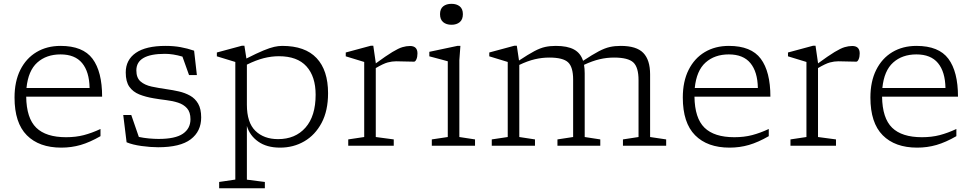

<svg xmlns="http://www.w3.org/2000/svg" viewBox="-20 -762 5084 1004"><path d="M297 -522Q413.5 -522 463.8 -454.8Q514 -387.5 514 -256.5H117Q118.5 -144 169.5 -94.2Q220.5 -44.5 325.5 -44.5Q376.5 -44.5 418.5 -55.5Q460.5 -66.5 505.5 -87.5V-50Q450 -18 401.8 -4Q353.5 10 300.5 10Q184.5 10 120.2 -54.8Q56 -119.5 56 -252Q56 -336 86.2 -396.5Q116.5 -457 170.8 -489.5Q225 -522 297 -522ZM296.5 -477.5Q222.5 -477.5 175 -435Q127.5 -392.5 118.5 -302H448.5Q447 -386.5 409.5 -432Q372 -477.5 296.5 -477.5Z M845.5 -522Q888.5 -522 924.2 -515.5Q960 -509 995 -497L1009.5 -369.5H968.5L934 -466Q908.5 -473.5 885.8 -477Q863 -480.5 842.5 -480.5Q693 -480.5 693 -394Q693 -355 715 -336Q737 -317 773.2 -309.2Q809.5 -301.5 852 -295.5Q884 -291 915.8 -283.8Q947.5 -276.5 974 -261.8Q1000.5 -247 1016.2 -219.8Q1032 -192.5 1032 -148Q1032 -75 977.2 -33.5Q922.5 8 807 8Q767.5 8 720.2 1.5Q673 -5 642 -18L624.5 -160.5H666.5L706 -46Q731.5 -40.5 759.2 -38Q787 -35.5 809 -35.5Q897 -35.5 936.5 -62.8Q976 -90 976 -138.5Q976 -175.5 958 -195.8Q940 -216 911.2 -225.2Q882.5 -234.5 848.8 -238.5Q815 -242.5 783.5 -248Q741.5 -255 708.5 -268.2Q675.5 -281.5 656.5 -308.2Q637.5 -335 637.5 -383Q637.5 -449 690.2 -485.5Q743 -522 845.5 -522Z M1365 189.5V222.5H1126V189.5L1210.5 177V-438Q1201 -441 1171.2 -450Q1141.5 -459 1114 -467.5V-487.5L1245.5 -523H1258L1268.5 -456Q1323.5 -484 1357.5 -498Q1391.5 -512 1413.8 -517Q1436 -522 1456 -522Q1575.5 -522 1635.5 -458.2Q1695.5 -394.5 1695.5 -274.5Q1695.5 -183 1661.8 -119.5Q1628 -56 1571.2 -23Q1514.5 10 1444.5 10Q1374.5 10 1330 -21.8Q1285.5 -53.5 1271 -103.5V177.5ZM1630.5 -266.5Q1630.5 -362 1582.5 -415Q1534.5 -468 1438.5 -468Q1399.5 -468 1359 -457.8Q1318.5 -447.5 1271 -424V-214.5Q1271 -121 1315.5 -77.8Q1360 -34.5 1434 -34.5Q1524.5 -34.5 1577.5 -94.8Q1630.5 -155 1630.5 -266.5Z M1945 -433V-430.5Q1999.5 -470.5 2031.8 -490Q2064 -509.5 2084.5 -515.5Q2105 -521.5 2124 -521.5Q2163 -521.5 2163 -482.5Q2163 -464.5 2157.5 -452Q2152 -439.5 2145 -439.5Q2120.5 -439.5 2097 -440.5Q2073.5 -441.5 2051.5 -441.5Q2030 -441.5 2007.5 -435.5Q1985 -429.5 1945 -406V-45.5L2039 -33V0H1801V-33L1884.5 -45.5V-438Q1875 -441 1845.2 -450Q1815.5 -459 1788 -467.5V-487.5L1919.5 -523H1932Z M2341 -632.5Q2314 -632.5 2297.5 -646.2Q2281 -660 2281 -688Q2281 -715.5 2297.5 -728.8Q2314 -742 2341 -742Q2367.5 -742 2384 -728.8Q2400.5 -715.5 2400.5 -688Q2400.5 -660 2384 -646.2Q2367.5 -632.5 2341 -632.5ZM2387.5 -522 2382 -447V-45.5L2464 -33V0H2238V-33L2321.5 -45.5V-441.5Q2316 -443 2298.8 -447.8Q2281.5 -452.5 2260.8 -458Q2240 -463.5 2225 -467.5V-491L2371.5 -522Z M3037.5 -378.5V-45.5L3119 -33V0H2895V-33L2977 -45.5V-346Q2977 -411.5 2950.5 -436.2Q2924 -461 2852.5 -461Q2814 -461 2776.8 -452.2Q2739.5 -443.5 2695.5 -422.5V-45.5L2777.5 -33V0H2551.5V-33L2635 -45.5V-438Q2627 -440.5 2599.8 -448.8Q2572.5 -457 2538.5 -467.5V-487.5L2670 -523H2682.5L2694 -445.5Q2743 -478 2774.2 -494.5Q2805.5 -511 2830.8 -516.5Q2856 -522 2886.5 -522Q2947 -522 2981.5 -503.2Q3016 -484.5 3029 -444Q3079 -477 3111 -493.8Q3143 -510.5 3168.8 -516.2Q3194.5 -522 3226 -522Q3308.5 -522 3344 -485.2Q3379.5 -448.5 3379.5 -373V-45.5L3463.5 -33V0H3237.5V-33L3319 -45.5V-343Q3319 -410 3291.8 -435.5Q3264.5 -461 3191 -461Q3152.5 -461 3115.2 -452.2Q3078 -443.5 3034 -423Q3037.5 -403 3037.5 -378.5Z M3791.5 -522Q3908 -522 3958.2 -454.8Q4008.5 -387.5 4008.5 -256.5H3611.5Q3613 -144 3664 -94.2Q3715 -44.5 3820 -44.5Q3871 -44.5 3913 -55.5Q3955 -66.5 4000 -87.5V-50Q3944.5 -18 3896.2 -4Q3848 10 3795 10Q3679 10 3614.8 -54.8Q3550.5 -119.5 3550.5 -252Q3550.5 -336 3580.8 -396.5Q3611 -457 3665.2 -489.5Q3719.5 -522 3791.5 -522ZM3791 -477.5Q3717 -477.5 3669.5 -435Q3622 -392.5 3613 -302H3943Q3941.5 -386.5 3904 -432Q3866.5 -477.5 3791 -477.5Z M4257.5 -433V-430.5Q4312 -470.5 4344.2 -490Q4376.5 -509.5 4397 -515.5Q4417.5 -521.5 4436.5 -521.5Q4475.5 -521.5 4475.5 -482.5Q4475.5 -464.5 4470 -452Q4464.5 -439.5 4457.5 -439.5Q4433 -439.5 4409.5 -440.5Q4386 -441.5 4364 -441.5Q4342.5 -441.5 4320 -435.5Q4297.5 -429.5 4257.5 -406V-45.5L4351.5 -33V0H4113.5V-33L4197 -45.5V-438Q4187.5 -441 4157.8 -450Q4128 -459 4100.5 -467.5V-487.5L4232 -523H4244.5Z M4772.5 -522Q4889 -522 4939.2 -454.8Q4989.5 -387.5 4989.5 -256.5H4592.5Q4594 -144 4645 -94.2Q4696 -44.5 4801 -44.5Q4852 -44.5 4894 -55.5Q4936 -66.5 4981 -87.5V-50Q4925.5 -18 4877.2 -4Q4829 10 4776 10Q4660 10 4595.8 -54.8Q4531.5 -119.5 4531.5 -252Q4531.5 -336 4561.8 -396.5Q4592 -457 4646.2 -489.5Q4700.5 -522 4772.5 -522ZM4772 -477.5Q4698 -477.5 4650.5 -435Q4603 -392.5 4594 -302H4924Q4922.5 -386.5 4885 -432Q4847.5 -477.5 4772 -477.5Z"/></svg>

Font: Newsreader Caption Light
Style: Regular
Weight: 300
Designer: Hugues Gentile
Foundry: Production Type
Version: Version 1.001